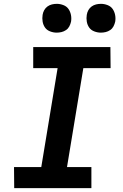

<svg xmlns="http://www.w3.org/2000/svg" viewBox="-20 -980 640 1000"><path d="M456 0H54L53 -110H195L280 -625H153V-735H555L556 -625H414L329 -110H456ZM505 -810Q488 -810 471 -816.5Q454 -823 444.5 -836.5Q435 -850 432 -867.5Q429 -885 432 -903Q434 -916 440.5 -927.5Q447 -939 457.5 -946.5Q468 -954 480.5 -957Q493 -960 506 -960Q523 -960 540 -953.5Q557 -947 566.5 -933.5Q576 -920 579.5 -902.5Q583 -885 580 -867Q577 -854 571 -842.5Q565 -831 554 -823.5Q543 -816 530.5 -813Q518 -810 505 -810ZM275 -810Q258 -810 241 -816.5Q224 -823 214.5 -836.5Q205 -850 202 -867.5Q199 -885 202 -903Q204 -916 210.5 -927.5Q217 -939 227.5 -946.5Q238 -954 250.5 -957Q263 -960 276 -960Q293 -960 310 -953.5Q327 -947 336.5 -933.5Q346 -920 349.5 -902.5Q353 -885 350 -867Q347 -854 341 -842.5Q335 -831 324 -823.5Q313 -816 300.5 -813Q288 -810 275 -810Z"/></svg>

Font: Iosevka HT Extrabold Extended
Style: Italic
Weight: 800
Width: 7
Italic angle: -9°
Monospace: yes
Designer: Belleve Invis
Foundry: Belleve Invis
Version: Version 32.3.0; ttfautohint (v1.8.4)